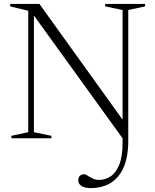

<svg xmlns="http://www.w3.org/2000/svg" viewBox="-20 -705 790 979"><path d="M620 -74 617.5 17.5 139.5 -644.5 153 -654V-31L242 -12.5V0H38V-12.5L124 -31V-650L32 -672.5V-685H181ZM634 12Q634 96 609.8 149.8Q585.5 203.5 542.8 228.8Q500 254 443 254Q410.5 254 394.8 242.8Q379 231.5 379 215Q379 200 387.2 191.8Q395.5 183.5 407.5 183.5Q414.5 183.5 422 187.8Q429.5 192 438.8 197.8Q448 203.5 459.2 208Q470.5 212.5 484 212.5Q515.5 212.5 543 195Q570.5 177.5 587.8 135.5Q605 93.5 605 20.5V-654L516 -672.5V-685H720V-672.5L634 -654Z"/></svg>

Font: Newsreader 36pt Light
Style: Regular
Weight: 300
Designer: Hugues Gentile
Foundry: Production Type
Version: Version 1.003